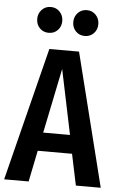

<svg xmlns="http://www.w3.org/2000/svg" viewBox="-62 -950 622 992"><g transform="rotate(5 248.5 -454.0)"><path d="M370 0 336 -162H158L125 0H-2L172 -691H326L499 0ZM178 -258H317L247 -594ZM226 -841Q226 -812 207.5 -793Q189 -774 161 -774Q133 -774 114.5 -793Q96 -812 96 -841Q96 -869 114.5 -888.5Q133 -908 161 -908Q189 -908 207.5 -888.5Q226 -869 226 -841ZM413 -841Q413 -812 394.5 -793Q376 -774 348 -774Q320 -774 301.5 -793Q283 -812 283 -841Q283 -869 301.5 -888.5Q320 -908 348 -908Q376 -908 394.5 -888.5Q413 -869 413 -841Z"/></g></svg>

Font: Fira Sans Extra Condensed Medium
Style: Regular
Weight: 500
Width: 1
Designer: Carrois Corporate & Edenspiekermann AG
Foundry: Carrois Corporate GbR & Edenspiekermann AG
Version: Version 4.203